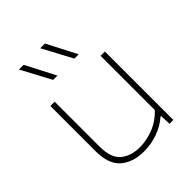

<svg xmlns="http://www.w3.org/2000/svg" viewBox="-227 -935 1071 1071"><g transform="rotate(-45 308.5 -399.5)"><path d="M279 9Q194.5 9 141.8 -35.5Q89 -80 89 -185V-540H123V-186Q123 -96 166.8 -60Q210.5 -24 280 -24Q332.5 -24 387.5 -45.2Q442.5 -66.5 485 -112V-540H519V0H489L486 -64H482Q441 -28 388.5 -9.5Q336 9 279 9ZM371 -632 277 -808H314L405 -632ZM203 -632 109 -808H146L237 -632Z"/></g></svg>

Font: Encode Sans Expanded Expanded Thin
Style: Regular
Weight: 100
Width: 7
Designer: Multiple Designers
Foundry: Impallari Type
Version: Version 3.000; ttfautohint (v1.8.3) -l 8 -r 50 -G 200 -x 14 